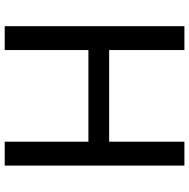

<svg xmlns="http://www.w3.org/2000/svg" viewBox="-14 -770 785 796"><g transform="rotate(-90 378.0 -372.5)"><path d="M89 0V-745H188V-398H568V-745H667V0H568V-312H188V0Z"/></g></svg>

Font: Plus Jakarta Text
Style: Regular
Weight: 400
Designer: Gumpita Rahayu
Foundry: Tokotype Studio
Version: Version 1.000